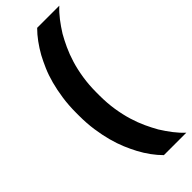

<svg xmlns="http://www.w3.org/2000/svg" viewBox="-291 -731 962 962"><g transform="rotate(-45 190.0 -250.0)"><path d="M221 200Q198 177 177.5 149Q157 121 140 89Q125 61 110.5 26.5Q96 -8 85 -49Q74 -90 67 -138Q60 -186 60 -240V-260Q60 -314 67 -362Q74 -410 85 -451Q96 -492 111 -526.5Q126 -561 141 -589Q159 -621 179.5 -649Q200 -677 223 -700H380Q355 -677 333.5 -649Q312 -621 292 -589Q276 -561 260 -526.5Q244 -492 231.5 -451Q219 -410 211.5 -362Q204 -314 204 -260V-240Q204 -186 211.5 -138Q219 -90 231.5 -49Q244 -8 260 26.5Q276 61 292 89Q312 121 333.5 149Q355 177 380 200Z"/></g></svg>

Font: Golos Text VF
Style: Regular
Weight: 400
Designer: A.Korolkova, Vitaly Kuzmin
Foundry: ParaType Ltd
Version: Version 2.003